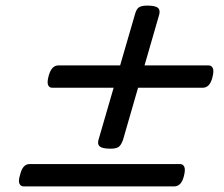

<svg xmlns="http://www.w3.org/2000/svg" viewBox="-20 -750 803 687"><path d="M375 -218Q345 -218 336 -227Q327 -236 334 -255L463 -699Q468 -718 477.5 -724Q487 -730 507 -730Q537 -730 546 -721Q555 -712 548 -692L420 -249Q413 -230 404 -224Q395 -218 375 -218ZM65 -83Q54 -83 49.5 -93Q45 -103 52 -125Q61 -163 86 -163H624Q635 -163 639.5 -153Q644 -143 638 -120Q629 -83 603 -83ZM167 -436Q156 -436 152 -446Q148 -456 154 -478Q164 -516 189 -516H726Q737 -516 741.5 -506Q746 -496 740 -473Q731 -436 705 -436Z"/></svg>

Font: Playwrite AU SA
Style: Regular
Weight: 400
Designer: Veronika Burian, José Scaglione
Foundry: TypeTogether
Version: Version 1.002